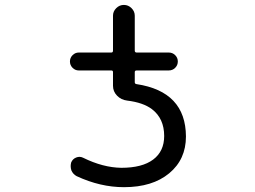

<svg xmlns="http://www.w3.org/2000/svg" viewBox="-20 -775 1040 784"><path d="M301.8 -487.3Q287.1 -487.3 276.4 -498Q265.6 -508.8 265.6 -523.9Q265.6 -539.1 276.4 -549.8Q287.1 -560.5 301.8 -560.5H434.6Q441.4 -560.5 441.4 -568.4V-710.9Q441.4 -728.5 454.6 -741.7Q467.8 -754.9 485.8 -754.9Q503.9 -754.9 517.1 -741.7Q530.3 -728.5 530.3 -710.9V-568.4Q530.3 -560.5 538.1 -560.5H668.9Q684.6 -560.5 695.3 -549.8Q706.1 -539.1 706.1 -523.9Q706.1 -508.8 695.3 -498Q684.6 -487.3 668.9 -487.3H538.1Q530.3 -487.3 530.3 -480.5V-439.5Q530.3 -432.6 537.1 -431.6Q738.3 -401.4 739.3 -217.8Q739.3 -124 670.9 -67.4Q602.5 -10.7 486.3 -10.7Q389.6 -10.7 293 -55.7Q278.3 -63.5 271.5 -79.1Q268.6 -87.9 268.6 -96.7Q268.6 -103.5 270.5 -111.3Q276.4 -126 291 -131.8Q305.7 -137.7 319.3 -130.9Q400.4 -90.8 475.6 -89.8Q560.5 -89.8 605.5 -123.5Q650.4 -157.2 650.4 -219.7Q650.4 -291 600.6 -329.1Q564.5 -356.4 499 -364.3Q474.6 -367.2 458 -384.3Q441.4 -401.4 441.4 -424.8V-480.5Q441.4 -487.3 434.6 -487.3Z"/></svg>

Font: Rounded Mgen+ 1mn regular
Style: Regular
Weight: 400
Designer: [Source Han Sans]
Ryoko NISHIZUKA  (kana & ideographs); Paul D. Hunt (Latin, Greek & Cyrillic); Wenlong ZHANG  (bopomofo
Version: Version 1.059.20150602